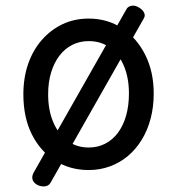

<svg xmlns="http://www.w3.org/2000/svg" viewBox="-20 -585 629 682"><path d="M295 19Q228 19 175.5 -14.5Q123 -48 93 -108Q63 -168 63 -250Q63 -309 80 -358Q97 -407 128.5 -443Q160 -479 202 -499Q244 -519 295 -519Q362 -519 414 -484.5Q466 -450 496 -390Q526 -330 526 -253Q526 -205 515 -163.5Q504 -122 483.5 -88.5Q463 -55 434.5 -31Q406 -7 370.5 6Q335 19 295 19ZM295 -61Q327 -61 353.5 -74.5Q380 -88 399 -113.5Q418 -139 428 -174.5Q438 -210 438 -253Q438 -308 420.5 -350Q403 -392 371 -415.5Q339 -439 295 -439Q263 -439 236.5 -425.5Q210 -412 191 -387Q172 -362 161.5 -327.5Q151 -293 151 -250Q151 -194 169 -151.5Q187 -109 219.5 -85Q252 -61 295 -61ZM159 65Q152 76 138.5 77Q125 78 113 72Q100 65 96 54Q92 43 99 29L429 -552Q434 -562 447 -564.5Q460 -567 474 -558Q486 -551 491.5 -540.5Q497 -530 491 -520Z"/></svg>

Font: Playwrite PE
Style: Regular
Weight: 400
Designer: Veronika Burian, José Scaglione
Foundry: TypeTogether
Version: Version 1.002